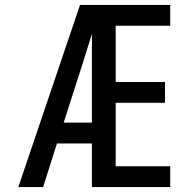

<svg xmlns="http://www.w3.org/2000/svg" viewBox="-20 -755 790 775"><path d="M54 0 303 -735H386Q368 -673 349 -612Q330 -551 311 -490L237 -260H351V-176H210L154 0ZM351 0V-735H667V-651H447V-424H646V-340H447V-84H667V0Z"/></svg>

Font: Iosevka Aile Medium
Style: Regular
Weight: 500
Designer: Belleve Invis
Foundry: Belleve Invis
Version: Version 27.3.5; ttfautohint (v1.8.4)